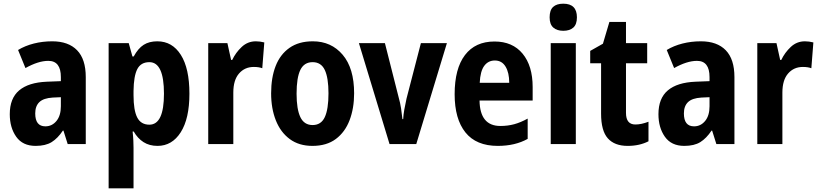

<svg xmlns="http://www.w3.org/2000/svg" viewBox="-20 -781 4442 1041"><path d="M263 -557Q351 -557 398 -508.5Q445 -460 445 -363V0H347L324 -73H321Q293 -31 260 -10.5Q227 10 173 10Q103 10 68 -39.5Q33 -89 33 -162Q33 -248 84 -291Q135 -334 234 -338L310 -341V-363Q310 -451 242 -451Q214 -451 183 -441Q152 -431 118 -412L78 -510Q116 -533 163.5 -545Q211 -557 263 -557ZM266 -252Q216 -249 193.5 -227.5Q171 -206 171 -166Q171 -96 226 -96Q262 -96 286 -125Q310 -154 310 -205V-254Z M833 -557Q914 -557 960.5 -483.5Q1007 -410 1007 -273Q1007 -138 960 -64Q913 10 834 10Q790 10 758 -10.5Q726 -31 705 -68H699Q702 -41 703 -18.5Q704 4 704 21V240H569V-547H678L698 -475H705Q729 -519 759 -538Q789 -557 833 -557ZM790 -444Q744 -444 724.5 -406.5Q705 -369 704 -288V-265Q704 -183 724 -144Q744 -105 790 -105Q869 -105 869 -273Q869 -444 790 -444Z M1367 -557Q1389 -557 1413 -551L1402 -411Q1384 -418 1356 -418Q1307 -418 1276 -382.5Q1245 -347 1245 -279V0H1109V-547H1213L1233 -456H1239Q1258 -496 1290.5 -526.5Q1323 -557 1367 -557Z M1900 -275Q1900 -194 1875.5 -129.5Q1851 -65 1801 -27.5Q1751 10 1674 10Q1601 10 1551 -27Q1501 -64 1475.5 -128.5Q1450 -193 1450 -275Q1450 -360 1474.5 -423Q1499 -486 1549.5 -521.5Q1600 -557 1676 -557Q1776 -557 1838 -484Q1900 -411 1900 -275ZM1588 -273Q1588 -189 1608.5 -146Q1629 -103 1675 -103Q1721 -103 1741 -146Q1761 -189 1761 -275Q1761 -359 1741 -401.5Q1721 -444 1675 -444Q1629 -444 1608.5 -402Q1588 -360 1588 -273Z M2092 0 1926 -547H2067L2142 -251Q2150 -223 2154.5 -193.5Q2159 -164 2162 -135H2166Q2167 -158 2172 -186.5Q2177 -215 2184 -246L2262 -547H2403L2237 0Z M2661 -556Q2759 -556 2813.5 -490Q2868 -424 2868 -309V-236H2580Q2582 -98 2693 -98Q2733 -98 2768 -107.5Q2803 -117 2841 -138V-28Q2773 10 2679 10Q2562 10 2503.5 -63Q2445 -136 2445 -270Q2445 -409 2501 -482.5Q2557 -556 2661 -556ZM2663 -453Q2627 -453 2605.5 -424Q2584 -395 2581 -332H2741Q2741 -387 2721 -420Q2701 -453 2663 -453Z M3034 -761Q3108 -761 3108 -687Q3108 -649 3088.5 -631.5Q3069 -614 3034 -614Q3000 -614 2980 -631.5Q2960 -649 2960 -687Q2960 -726 2979 -743.5Q2998 -761 3034 -761ZM3102 -547V0H2966V-547Z M3425 -106Q3457 -106 3496 -121V-15Q3473 -3 3444.5 3.5Q3416 10 3383 10Q3312 10 3275.5 -31Q3239 -72 3239 -165V-438H3180V-505L3249 -544L3284 -662H3374V-547H3489V-438H3374V-169Q3374 -106 3425 -106Z M3780 -557Q3868 -557 3915 -508.5Q3962 -460 3962 -363V0H3864L3841 -73H3838Q3810 -31 3777 -10.5Q3744 10 3690 10Q3620 10 3585 -39.5Q3550 -89 3550 -162Q3550 -248 3601 -291Q3652 -334 3751 -338L3827 -341V-363Q3827 -451 3759 -451Q3731 -451 3700 -441Q3669 -431 3635 -412L3595 -510Q3633 -533 3680.5 -545Q3728 -557 3780 -557ZM3783 -252Q3733 -249 3710.5 -227.5Q3688 -206 3688 -166Q3688 -96 3743 -96Q3779 -96 3803 -125Q3827 -154 3827 -205V-254Z M4344 -557Q4366 -557 4390 -551L4379 -411Q4361 -418 4333 -418Q4284 -418 4253 -382.5Q4222 -347 4222 -279V0H4086V-547H4190L4210 -456H4216Q4235 -496 4267.5 -526.5Q4300 -557 4344 -557Z"/></svg>

Font: Noto Sans Arabic Cond
Style: Bold
Weight: 700
Width: 3
Designer: Monotype Design Team, Nadine Chahine, Nizar Qandah and Khaled Hosny
Foundry: Monotype Imaging Inc.
Version: Version 2.012; ttfautohint (v1.8.4.7-5d5b)